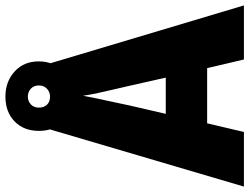

<svg xmlns="http://www.w3.org/2000/svg" viewBox="-126 -796 922 710"><g transform="rotate(-90 335.0 -441.0)"><path d="M470 0 438 -136H234L202 0H0L211 -716H456L670 0ZM373 -422Q368 -444 360.5 -476Q353 -508 346 -540Q339 -572 336 -595Q332 -573 325.5 -542Q319 -511 312 -479.5Q305 -448 300 -423L269 -289H403ZM333 -635Q276 -635 241 -668.5Q206 -702 206 -758Q206 -814 241 -848Q276 -882 333 -882Q388 -882 425.5 -848Q463 -814 463 -759Q463 -703 426 -669Q389 -635 333 -635ZM333 -717Q350 -717 362 -728.5Q374 -740 374 -758Q374 -777 362 -788Q350 -799 333 -799Q316 -799 304 -788Q292 -777 292 -758Q292 -740 302.5 -728.5Q313 -717 333 -717Z"/></g></svg>

Font: Noto Sans Myanmar SemiCondensed Black
Style: Regular
Weight: 900
Width: 4
Designer: Monotype Design Team
Foundry: Monotype Imaging Inc.
Version: Version 2.107; ttfautohint (v1.8.4.7-5d5b)